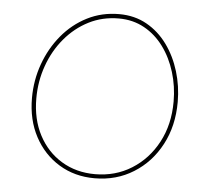

<svg xmlns="http://www.w3.org/2000/svg" viewBox="-49 -719 844 773"><g transform="rotate(5 372.5 -332.5)"><path d="M360.4 1Q279.8 1 216.8 -37.4Q153.8 -75.7 117.7 -143.3Q81.5 -210.9 81.5 -299.3Q81.5 -371.1 105.2 -437Q128.9 -502.9 171.9 -554.7Q214.8 -606.4 273.4 -636.2Q332 -666 402.3 -666Q464.8 -666 513.9 -638.4Q563 -610.8 597.2 -563.7Q631.3 -516.6 649.4 -457.3Q667.5 -397.9 667.5 -334Q667.5 -237.3 627.4 -161.6Q587.4 -85.9 517.8 -42.5Q448.2 1 360.4 1ZM360.4 -15.6Q442.9 -15.6 508.5 -56.6Q574.2 -97.7 612.5 -169.4Q650.9 -241.2 650.9 -334Q650.9 -396 633.5 -452.6Q616.2 -509.3 583.7 -553.5Q551.3 -597.7 505.4 -623Q459.5 -648.4 402.3 -648.4Q336.4 -648.4 281.2 -620.4Q226.1 -592.3 185.1 -543.5Q144 -494.6 121.6 -431.6Q99.1 -368.7 99.1 -299.3Q99.1 -214.8 132.8 -150.9Q166.5 -86.9 225.6 -51.3Q284.7 -15.6 360.4 -15.6Z"/></g></svg>

Font: Mikhak-DS2-FD Thin
Style: Regular
Weight: 100
Designer: Amin Abedi
Version: Version 3.2